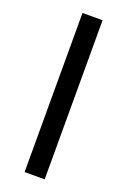

<svg xmlns="http://www.w3.org/2000/svg" viewBox="-142 -777 547 825"><g transform="rotate(20 131.5 -364.0)"><path d="M177.2 -727.5V0H85.4V-727.5Z"/></g></svg>

Font: Inter 17pt
Style: Regular
Weight: 400
Version: Version 4.001;git-66647c0bb